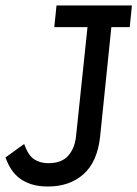

<svg xmlns="http://www.w3.org/2000/svg" viewBox="-27 -670 501 700"><path d="M179 -650H454L446 -571H379L338 -172Q328 -80 277.5 -35Q227 10 148 10Q114 10 88.5 2Q63 -6 44.5 -20Q26 -34 13.5 -53.5Q1 -73 -7 -96L61 -145Q76 -103 98 -89Q120 -75 149 -75Q197 -75 221 -101.5Q245 -128 250 -171L292 -571H171Z"/></svg>

Font: Zilla Slab Medium
Style: Regular
Weight: 500
Designer: Typotheque.com
Foundry: Typotheque type foundry
Version: Version 1.1; 2017